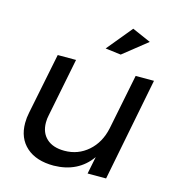

<svg xmlns="http://www.w3.org/2000/svg" viewBox="-111 -849 884 952"><g transform="rotate(15 330.5 -373.0)"><path d="M59 -162Q59 -189 65 -217L128 -529H222L162 -228Q158 -211 158 -191Q158 -139 190.5 -109Q223 -79 282 -79Q352 -79 403.5 -124Q455 -169 471 -245L528 -529H622L518 0H423L441 -89Q375 4 250 6Q160 6 109.5 -39Q59 -84 59 -162ZM456 -752 552 -710 429 -612 349 -622Z"/></g></svg>

Font: Gontserrat
Style: Italic
Weight: 400
Italic angle: -11.3°
Designer: Julieta Ulanovsky
Foundry: Julieta Ulanovsky
Version: Version 6.001